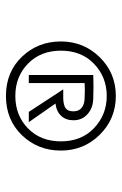

<svg xmlns="http://www.w3.org/2000/svg" viewBox="97 -968 406 640"><g transform="rotate(90 300.0 -648.0)"><path d="M451.2 -647.9Q451.2 -580.6 408 -538.3Q364.7 -496.1 299.8 -496.1Q235.4 -496.1 192.1 -538.3Q148.9 -580.6 148.9 -647.9Q148.9 -716.8 193.1 -758.8Q237.3 -800.8 299.8 -800.8Q362.3 -800.8 406.7 -758.8Q451.2 -716.8 451.2 -647.9ZM118.2 -647.9Q118.2 -571.3 169.2 -518.1Q220.2 -464.8 299.8 -464.8Q379.4 -464.8 430.7 -518.1Q481.9 -571.3 481.9 -647.9Q481.9 -724.1 429 -777.6Q376 -831.1 299.8 -831.1Q223.6 -831.1 170.9 -777.6Q118.2 -724.1 118.2 -647.9ZM230 -541V-755.9Q268.1 -757.3 306.2 -755.9Q338.4 -755.9 359.6 -737.5Q380.9 -719.2 380.9 -689.9Q380.9 -665 366.5 -649.2Q352.1 -633.3 325.2 -629.9L387.2 -541H353L277.8 -655.8H309.1Q331.1 -656.7 341.1 -664.1Q351.1 -671.4 351.1 -689.9Q351.1 -708 339.1 -717.5Q327.1 -727.1 305.2 -727.1Q280.3 -728.5 256.8 -727.1V-541Z"/></g></svg>

Font: Kreadon
Style: Regular
Weight: 400
Designer: kohakuno
Foundry: StudioGnu
Version: Version 1.000;Glyphs 3.1.2 (3151)